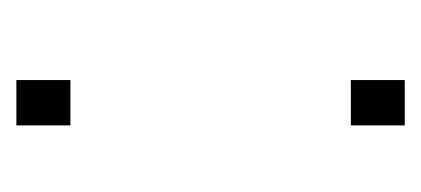

<svg xmlns="http://www.w3.org/2000/svg" viewBox="-158 -349 507 231"><g transform="rotate(-90 95.5 -233.5)"><path d="M114.7 -64.9V0H60.1V-64.9ZM114.7 -467.3V-402.3H60.1V-467.3Z"/></g></svg>

Font: Yantramanav Light
Style: Regular
Weight: 300
Version: Version 1.001;PS 1.0;hotconv 1.0.72;makeotf.lib2.5.5900; ttf